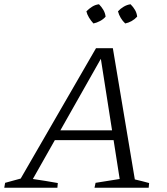

<svg xmlns="http://www.w3.org/2000/svg" viewBox="-27 -880 783 900"><path d="M605 -39Q623 -35 640 -30.5Q657 -26 672 -22L670 0H416L421 -23L534 -41L442 -628L458 -626L127 -41Q156 -37 185.5 -32Q215 -27 244 -22L242 0H-7L-3 -23L70 -43L423 -654H502ZM201 -223 224 -269H538L544 -223ZM437 -860Q449 -848 457.5 -833.5Q466 -819 468 -802Q458 -790 442 -781.5Q426 -773 411 -770Q399 -783 390 -798Q381 -813 378 -827Q391 -840 405.5 -849Q420 -858 437 -860ZM585 -860Q598 -847 606 -833Q614 -819 616 -802Q604 -789 589.5 -781Q575 -773 560 -770Q548 -781 539 -796Q530 -811 526 -827Q538 -840 553.5 -849Q569 -858 585 -860Z"/></svg>

Font: Piazzolla 8pt ExtraLight
Style: Italic
Weight: 250
Italic angle: -11.3°
Designer: Juan Pablo del Peral
Foundry: Huerta Tipografica
Version: Version 2.001